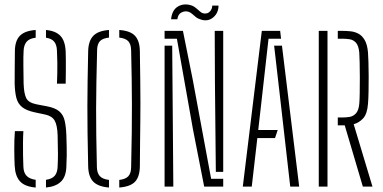

<svg xmlns="http://www.w3.org/2000/svg" viewBox="-20 -834 1712 858"><path d="M185.5 4V-30.5Q212.5 -34.5 224.5 -48.5Q236.5 -62.5 237.5 -89Q239 -117.5 239 -146.5Q239 -175.5 237.5 -230Q236 -275 224.2 -295.2Q212.5 -315.5 182.5 -322L135.5 -332Q98 -340 79 -355.2Q60 -370.5 53.2 -396.2Q46.5 -422 45.5 -461Q45 -489 45.8 -528.5Q46.5 -568 46.5 -604Q46.5 -650.5 68.2 -673.5Q90 -696.5 139.5 -700V-665.5Q110.5 -662 98.5 -647Q86.5 -632 85.5 -607Q84 -582.5 84.5 -540.2Q85 -498 85.5 -461Q87 -416 97.2 -395.5Q107.5 -375 142.5 -368L189.5 -359Q226.5 -352 244.5 -336.8Q262.5 -321.5 268.8 -295.5Q275 -269.5 276.5 -231Q277.5 -196.5 278 -177.8Q278.5 -159 278.2 -140.2Q278 -121.5 276.5 -87Q274.5 -43 251.5 -21.5Q228.5 0 185.5 4ZM139.5 4Q90.5 0 69 -24Q47.5 -48 45.5 -95Q44 -126 43.8 -167.5Q43.5 -209 46.5 -248H84.5Q83 -226 82.8 -197Q82.5 -168 83 -139.2Q83.5 -110.5 84.5 -89Q85.5 -61.5 99.2 -47.8Q113 -34 139.5 -30.5ZM234.5 -460Q235.5 -484.5 236 -506.8Q236.5 -529 236.2 -553.2Q236 -577.5 234.5 -608Q233.5 -634.5 221.8 -648.2Q210 -662 185.5 -665.5V-700Q229 -696 250.2 -673.5Q271.5 -651 273.5 -603Q274 -591.5 274.2 -568.2Q274.5 -545 274.2 -516.2Q274 -487.5 273.5 -460Z M467 4Q418.5 0 396.8 -22.2Q375 -44.5 374 -91Q372 -176.5 371.2 -240.5Q370.5 -304.5 370.5 -359.8Q370.5 -415 371.5 -473Q372.5 -531 374 -605Q375 -651 396.8 -673.8Q418.5 -696.5 467 -700V-666Q439.5 -663 427.2 -650.8Q415 -638.5 414 -612Q412 -530.5 410.8 -468Q409.5 -405.5 409.5 -349.2Q409.5 -293 410.2 -230.5Q411 -168 413 -86Q414 -60 426.2 -46.8Q438.5 -33.5 467 -30ZM513 4V-30Q540.5 -33 553 -46Q565.5 -59 566 -86Q568 -172 568.8 -239.2Q569.5 -306.5 569.5 -364.8Q569.5 -423 568.5 -481.8Q567.5 -540.5 566 -609Q565.5 -637 553 -650Q540.5 -663 513 -666V-700Q562.5 -696.5 583.5 -673.8Q604.5 -651 605 -605Q606 -529.5 606.8 -474.5Q607.5 -419.5 607.5 -375.8Q607.5 -332 607 -290.8Q606.5 -249.5 606 -202Q605.5 -154.5 605 -91Q604.5 -45 584 -22.5Q563.5 0 513 4Z M892.5 0 842.5 -255 770.5 -661H715.5V-696H797.5L841.5 -477L923.5 -35H977.5V0ZM715.5 0V-630H749.5L752.5 -259L754.5 0ZM977.5 -66H944.5L940.5 -464L939.5 -696H977.5ZM928.5 -809H956.5Q956.5 -777 934 -757.2Q911.5 -737.5 881.5 -745.5Q865 -750 855.5 -757.5Q846 -765 838.5 -772Q831 -779 820.5 -782Q806 -786 790.8 -778.2Q775.5 -770.5 772.5 -748H744.5Q748.5 -787 772.2 -803Q796 -819 828 -812Q839.5 -809.5 848 -803.8Q856.5 -798 863.5 -791.5Q870.5 -785 877 -780Q883.5 -775 890.5 -774Q908 -771.5 918.2 -782.8Q928.5 -794 928.5 -809Z M1065 0 1150 -696H1232L1236 -661H1180L1151 -403L1134 -253H1221L1209 -217H1130L1105 0ZM1277 0 1231 -404 1205 -630H1240L1317 0Z M1404.5 0V-696H1443.5V0ZM1644.5 0H1601.5L1520.5 -274H1489.5V-309H1510.5Q1525.5 -309 1541.8 -311.5Q1558 -314 1570.2 -326.8Q1582.5 -339.5 1585.5 -370Q1587 -386 1587.5 -418.2Q1588 -450.5 1588 -487.5Q1588 -524.5 1587.2 -555.5Q1586.5 -586.5 1585.5 -599Q1582.5 -630 1570.8 -643Q1559 -656 1543 -658.5Q1527 -661 1511.5 -661H1489.5V-696H1511.5Q1527.5 -696 1545.8 -694.2Q1564 -692.5 1580.8 -684Q1597.5 -675.5 1609.5 -655.5Q1621.5 -635.5 1624.5 -599Q1625.5 -584.5 1626.5 -556.2Q1627.5 -528 1627.5 -494Q1627.5 -460 1627 -427Q1626.5 -394 1624.5 -370Q1621 -324.5 1602.5 -304.8Q1584 -285 1560.5 -279Z"/></svg>

Font: Big Shoulders Stencil Text SC Thin
Style: Regular
Weight: 100
Designer: Patric King
Foundry: XO Type Co
Version: Version 2.001